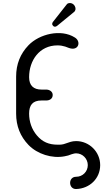

<svg xmlns="http://www.w3.org/2000/svg" viewBox="-20 -1030 691 1286"><path d="M491 236C580 233 651 166 651 76C651 -13 578 -85 490 -85C461 -85 444 -77 417 -68C402 -62 384 -60 365 -61C308 -61 264 -79 227 -123C192 -164 175 -216 175 -269C175 -325 198 -357 258 -357H290C313 -357 333 -369 333 -394C333 -417 311 -430 290 -430H258C205 -430 175 -457 175 -513C175 -625 244 -726 365 -726C384 -726 401 -723 417 -718C432 -713 447 -705 463 -704C511 -701 520 -756 481 -779C388 -838 243 -802 171 -727C116 -670 88 -600 88 -517V-269C88 -186 116 -116 171 -59C230 2 328 33 412 17C429 14 444 10 460 3C471 0 479 -3 490 -3C533 -3 568 33 568 76C568 119 534 154 490 154C434 154 438 239 491 236ZM336 -885C330 -878 328 -870 331 -863C338 -851 349 -846 364 -858L475 -949C487 -958 489 -974 482 -987C473 -1007 451 -1014 435 -1007C432 -1006 428 -1003 425 -998Z"/></svg>

Font: Fabada
Style: Regular
Weight: 400
Designer: deFharo
Foundry: deFharo.com
Version: Version 4.000 2011 initial release